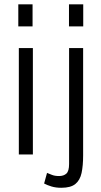

<svg xmlns="http://www.w3.org/2000/svg" viewBox="-20 -725 473 901"><path d="M68.4 0V-499.5H134.3V0ZM65.9 -601.1V-704.6H132.8V-601.1ZM267.6 156.2Q241.7 156.2 221.7 150.1Q201.7 144 187 136.2L200.7 86.4Q210.4 90.3 223.9 95.7Q237.3 101.1 257.3 101.1Q278.8 101.1 291.5 89.6Q304.2 78.1 304.2 44.4V-499.5H370.1V4.4Q370.1 52.7 362.8 86.7Q355.5 120.6 333.7 138.4Q312 156.2 267.6 156.2ZM303.7 -601.1V-704.6H370.6V-601.1Z"/></svg>

Font: Pontano Sans Light
Style: Regular
Weight: 300
Designer: Vernon Adams
Foundry: Vernon Adams
Version: Version 2.001